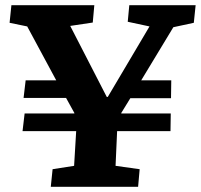

<svg xmlns="http://www.w3.org/2000/svg" viewBox="-20 -721 775 741"><path d="M176 0 183 -68 266 -81 274 -215H67L75 -283H267V-285L235 -343H71L79 -411H197L85 -619L17 -633L24 -701H344L338 -634L251 -621L392 -347H396L557 -619L473 -637L479 -701H735L728 -633L649 -616L525 -411H641L640 -342H483L448 -285V-283H639L638 -215H432L426 -81L519 -68L513 0Z"/></svg>

Font: Literata
Style: Bold Italic
Weight: 700
Italic angle: -2°
Designer: Latin by Veronika Burian and Jose Scaglione. Greek by Irene Vlachou. Cyrillic by Vera Evstafieva
Foundry: TypeTogether
Version: Version 3.103;gftools[0.9.29]